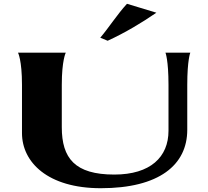

<svg xmlns="http://www.w3.org/2000/svg" viewBox="-20 -978 1099 1013"><path d="M96 -530V-276C96 -122 232 15 512 15C820 15 968 -108 968 -293V-530C968 -662 984 -700 984 -700H853C853 -700 869 -662 869 -530V-288C869 -150 774 -57 583 -57C375 -57 306 -143 306 -307V-530C306 -660 327 -700 327 -700H75C75 -700 96 -662 96 -530ZM509 -779 548 -763C640 -805 733 -861 805 -911L650 -958C600 -904 554 -832 509 -779Z"/></svg>

Font: Coconat
Style: Bold
Weight: 900
Width: 8
Designer: Sara Lavazza
Foundry: Collletttivo
Version: Version 1.000;Glyphs 3.2 (3217)